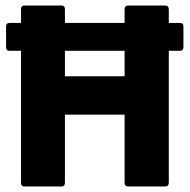

<svg xmlns="http://www.w3.org/2000/svg" viewBox="-20 -675 686 695"><path d="M69 0Q56 0 56 -14V-491H15Q2 -491 2 -505V-579Q2 -592 15 -592H56V-641Q56 -655 69 -655H203Q215 -655 215 -641V-592H431V-641Q431 -655 445 -655H577Q591 -655 591 -641V-592H631Q644 -592 644 -579V-505Q644 -491 631 -491H591V-14Q591 0 577 0H445Q431 0 431 -14V-260H215V-14Q215 0 203 0ZM215 -399H431V-491H215Z"/></svg>

Font: Sofia Sans Semi Condensed Black
Style: Regular
Weight: 900
Designer: Botio Nikoltchev, Ani Petrova
Foundry: lettersoup
Version: Version 4.100; ttfautohint (v1.8.4.7-5d5b)